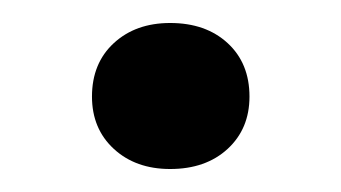

<svg xmlns="http://www.w3.org/2000/svg" viewBox="-20 -141 297 167"><path d="M128 6Q98 6 79 -11.5Q60 -29 60 -57Q60 -86 79 -103.5Q98 -121 128 -121Q159 -121 178 -103.5Q197 -86 197 -57Q197 -29 178 -11.5Q159 6 128 6Z"/></svg>

Font: Roboto Serif 20pt
Style: Regular
Weight: 400
Designer: Greg Gazdowicz
Foundry: Commercial Type
Version: Version 1.008